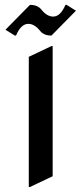

<svg xmlns="http://www.w3.org/2000/svg" viewBox="-20 -745 333 785"><path d="M97.7 19.5V-512.7L190.4 -556.6H195.3V-24.4L102.5 19.5ZM40.5 -599.6 2.4 -623.5 102.5 -725.1Q133.8 -725.1 148.9 -706.1Q171.9 -677.2 197.3 -677.2Q227.1 -677.2 247.6 -725.1H252.4L290.5 -701.2L190.4 -599.6Q159.2 -599.6 144 -618.7Q121.1 -647.5 95.7 -647.5Q65.9 -647.5 45.4 -599.6Z"/></svg>

Font: Nova Cut
Style: Book
Weight: 400
Version: Version 2.000